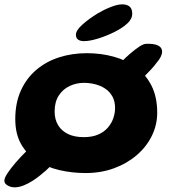

<svg xmlns="http://www.w3.org/2000/svg" viewBox="-52 -748 771 861"><path d="M18 92Q-1.5 93 -17 84.2Q-32.5 75.5 -32.5 62.5Q-32.5 50 -18.2 28.5Q-4 7 18 -18.5Q39 -43 65.5 -69.2Q92 -95.5 118.5 -116.5Q144 -136.5 160.8 -146.2Q177.5 -156 191.2 -154.5Q205 -153 221.5 -139Q247 -117 241.5 -94.5Q236 -72 205.5 -36Q182.5 -9 153.8 16.8Q125 42.5 95.5 62Q75 75 55.5 83Q36 91 18 92ZM522 -353Q501 -343 481.5 -345Q462 -347 449.5 -358Q437 -369 435.8 -385.8Q434.5 -402.5 450 -422Q467 -443.5 488 -465.8Q509 -488 530.5 -506.5Q552.5 -525.5 571.5 -538.2Q590.5 -551 603 -551.5Q638 -553 656.5 -544Q675 -535 675 -516.5Q675 -506 669 -493.8Q663 -481.5 651 -467.5Q641 -453.5 625.8 -437Q610.5 -420.5 595 -405Q578 -389 560 -375.5Q542 -362 522 -353ZM332 28Q271 28 214.2 14.8Q157.5 1.5 113 -27.2Q68.5 -56 42.5 -102Q16.5 -148 16.5 -214Q16.5 -286.5 41.5 -341.8Q66.5 -397 110.5 -434.5Q154.5 -472 212.8 -490.8Q271 -509.5 337.5 -509.5Q400.5 -509.5 457.2 -494Q514 -478.5 558.2 -446Q602.5 -413.5 627.8 -363Q653 -312.5 653 -242.5Q653 -188 629 -139Q605 -90 561.5 -52.5Q518 -15 459.5 6.5Q401 28 332 28ZM323.5 -133Q361 -133 387.8 -144.5Q414.5 -156 431.2 -175.2Q448 -194.5 456 -217.5Q464 -240.5 464 -263.5Q464 -294 452 -315.5Q440 -337 419.8 -350.5Q399.5 -364 374.8 -370.2Q350 -376.5 324.5 -376.5Q290 -376.5 260 -362.2Q230 -348 211.5 -319.5Q193 -291 193 -248Q193 -212.5 208.5 -186.8Q224 -161 253 -147Q282 -133 323.5 -133ZM323.5 -563.5Q308.5 -563.5 298.5 -570.2Q288.5 -577 288.5 -592.5Q288.5 -611.5 317.2 -637.5Q346 -663.5 387 -688.5Q416 -705.5 445.8 -717Q475.5 -728.5 496 -728.5Q517.5 -728.5 529.2 -718.5Q541 -708.5 541 -686.5Q541 -663 519 -642.8Q497 -622.5 461 -604.5Q426 -587 388.2 -575.2Q350.5 -563.5 323.5 -563.5Z"/></svg>

Font: Gluten SemiBold
Style: Regular
Weight: 600
Designer: Tyler Finck
Foundry: Etcetera Type Company
Version: Version 1.300